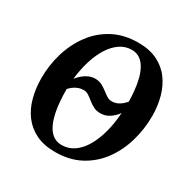

<svg xmlns="http://www.w3.org/2000/svg" viewBox="-170 -909 1058 1074"><g transform="rotate(30 359.0 -371.5)"><path d="M322.5 10Q250.5 10 199 -15.2Q147.5 -40.5 114.8 -84.5Q82 -128.5 66.8 -185.8Q51.5 -243 51 -307Q50.5 -393.5 74.5 -473.2Q98.5 -553 145.5 -616.2Q192.5 -679.5 262.2 -716.2Q332 -753 423 -753Q495 -753 546.5 -727.8Q598 -702.5 630.5 -658.5Q663 -614.5 678.5 -557.8Q694 -501 694.5 -438Q694.5 -351 671 -270.8Q647.5 -190.5 600.8 -127.2Q554 -64 484.5 -27Q415 10 322.5 10ZM335 -42Q379 -42 414.2 -66.2Q449.5 -90.5 475.2 -134.2Q501 -178 517 -236.8Q533 -295.5 537.5 -365Q519.5 -340 493.2 -322Q467 -304 433 -304Q409 -304 389.8 -314Q370.5 -324 354.2 -337.2Q338 -350.5 322.8 -360.5Q307.5 -370.5 291 -370.5Q272 -370.5 255.5 -364.2Q239 -358 226.2 -348.2Q213.5 -338.5 204 -327.5Q204 -306 204.8 -286.8Q205.5 -267.5 207 -250Q211 -201 220.8 -162.5Q230.5 -124 246.2 -97Q262 -70 284.2 -56Q306.5 -42 335 -42ZM455.5 -394Q475.5 -394 491.5 -401.2Q507.5 -408.5 519.8 -419.2Q532 -430 540.5 -440.5Q540 -457.5 539.2 -473.5Q538.5 -489.5 537 -504.5Q533 -547.5 523.8 -583.5Q514.5 -619.5 499.2 -645.5Q484 -671.5 462.2 -685.8Q440.5 -700 410.5 -700Q370 -700 335.5 -676.5Q301 -653 275 -611.8Q249 -570.5 232 -515.2Q215 -460 208 -396Q221 -412.5 237.2 -426.5Q253.5 -440.5 273.2 -449.2Q293 -458 315 -458Q339 -458 357.8 -448.2Q376.5 -438.5 392.5 -426Q408.5 -413.5 423.5 -403.8Q438.5 -394 455.5 -394Z"/></g></svg>

Font: Merriweather 36pt
Style: Bold Italic
Weight: 700
Italic angle: -7.8°
Version: Version 2.101